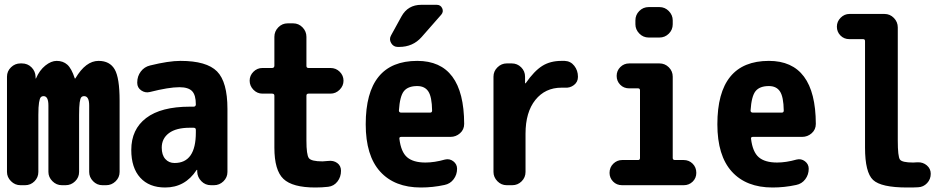

<svg xmlns="http://www.w3.org/2000/svg" viewBox="-20 -790 4040 819"><path d="M400.4 -530.3Q448.2 -530.3 469.2 -494.1Q490.2 -458 490.2 -360.4V-56.6Q490.2 -33.2 473.1 -16.6Q456.1 0 432.6 0H417Q393.6 0 377 -17.1Q360.4 -34.2 360.4 -56.6V-339.8Q360.4 -379.9 338.9 -379.9Q331.1 -379.9 326.7 -375Q322.3 -370.1 319.8 -352.5Q317.4 -335 317.4 -299.8V-56.6Q317.4 -33.2 300.3 -16.6Q283.2 0 259.8 0H244.1Q220.7 0 203.6 -17.1Q186.5 -34.2 186.5 -56.6V-339.8Q186.5 -379.9 166 -379.9Q158.2 -379.9 153.8 -375Q149.4 -370.1 146.5 -352.5Q143.6 -335 143.6 -299.8V-56.6Q143.6 -33.2 127 -16.6Q110.4 0 86.9 0H67.4Q43.9 0 26.9 -17.1Q9.8 -34.2 9.8 -56.6V-462.9Q9.8 -486.3 26.9 -502.9Q43.9 -519.5 67.4 -519.5H73.2Q97.7 -519.5 114.3 -502.9Q130.9 -486.3 131.8 -462.9V-456.1Q131.8 -455.1 132.8 -455.1Q133.8 -455.1 133.8 -456.1Q148.4 -490.2 173.3 -510.3Q198.2 -530.3 221.7 -530.3Q249 -530.3 267.1 -514.2Q285.2 -498 298.8 -456.1Q298.8 -455.1 299.8 -455.1Q301.8 -455.1 301.8 -456.1Q345.7 -530.3 400.4 -530.3Z M815.4 -224.6V-236.3Q815.4 -245.1 805.7 -245.1H790Q731.4 -245.1 700.7 -222.2Q669.9 -199.2 669.9 -160.2Q669.9 -128.9 685.1 -111.8Q700.2 -94.7 724.6 -94.7Q815.4 -94.7 815.4 -224.6ZM750 -530.3Q861.3 -530.3 905.8 -485.4Q950.2 -440.4 950.2 -325.2V-56.6Q950.2 -33.2 933.1 -16.6Q916 0 892.6 0H879.9Q855.5 0 838.9 -17.1Q822.3 -34.2 821.3 -56.6V-64.5Q821.3 -65.4 820.3 -65.4Q818.4 -65.4 818.4 -64.5Q769.5 9.8 684.6 9.8Q616.2 9.8 578.1 -32.2Q540 -74.2 540 -150.4Q540 -238.3 603.5 -286.6Q667 -335 790 -335H805.7Q814.5 -335 815.4 -343.8V-344.7Q815.4 -384.8 799.3 -401.4Q783.2 -418 745.1 -418Q700.2 -418 619.1 -397.5Q599.6 -392.6 582.5 -404.3Q565.4 -416 565.4 -436.5V-438.5Q565.4 -464.8 580.6 -484.9Q595.7 -504.9 620.1 -510.7Q699.2 -530.3 750 -530.3Z M1295.9 -390.6Q1287.1 -390.6 1287.1 -381.8V-190.4Q1287.1 -129.9 1297.4 -115.7Q1307.6 -101.6 1355.5 -101.6Q1362.3 -101.6 1379.9 -103.5Q1402.3 -106.4 1418.5 -94.7Q1434.6 -83 1434.6 -61.5Q1434.6 -35.2 1419.4 -15.6Q1404.3 3.9 1379.9 6.8Q1353.5 9.8 1325.2 9.8Q1227.5 9.8 1189 -26.9Q1150.4 -63.5 1150.4 -160.2V-381.8Q1150.4 -390.6 1140.6 -390.6H1099.6Q1077.1 -390.6 1061 -407.2Q1044.9 -423.8 1044.9 -445.8Q1044.9 -467.8 1061 -483.9Q1077.1 -500 1099.6 -500H1140.6Q1149.4 -500 1150.4 -508.8V-632.8Q1150.4 -656.2 1167 -673.3Q1183.6 -690.4 1207 -690.4H1230.5Q1253.9 -690.4 1270.5 -673.3Q1287.1 -656.2 1287.1 -632.8V-508.8Q1287.1 -500 1295.9 -500H1389.6Q1413.1 -500 1429.2 -483.9Q1445.3 -467.8 1445.3 -445.8Q1445.3 -423.8 1428.7 -407.2Q1412.1 -390.6 1389.6 -390.6Z M1814.5 -309.6Q1823.2 -309.6 1823.2 -318.4Q1822.3 -377 1807.1 -399.9Q1792 -422.9 1759.8 -422.9Q1720.7 -422.9 1703.1 -401.4Q1685.5 -379.9 1681.6 -318.4Q1681.6 -310.5 1690.4 -309.6ZM1759.8 -530.3Q1959 -530.3 1960 -261.7Q1960 -237.3 1942.4 -221.7Q1924.8 -206.1 1901.4 -206.1H1691.4Q1682.6 -206.1 1683.6 -198.2Q1690.4 -141.6 1716.8 -119.1Q1743.2 -96.7 1794.9 -96.7Q1833 -96.7 1877.9 -109.4Q1897.5 -114.3 1913.6 -102.1Q1929.7 -89.8 1929.7 -70.3Q1929.7 -44.9 1915 -25.4Q1900.4 -5.9 1876 -1Q1826.2 9.8 1775.4 9.8Q1663.1 9.8 1601.6 -58.1Q1540 -126 1540 -259.8Q1540 -530.3 1759.8 -530.3ZM1777.3 -769.5H1842.8Q1859.4 -769.5 1866.2 -754.9Q1873 -740.2 1862.3 -727.5L1778.3 -631.8Q1741.2 -589.8 1682.6 -589.8H1676.8Q1658.2 -589.8 1648.4 -606.4Q1638.7 -623 1648.4 -639.6L1692.4 -719.7Q1719.7 -769.5 1777.3 -769.5Z M2388.7 -530.3Q2414.1 -529.3 2429.7 -509.3Q2445.3 -489.3 2445.3 -462.9V-461.9Q2445.3 -440.4 2428.2 -427.2Q2411.1 -414.1 2388.7 -416H2375Q2305.7 -416 2263.7 -363.8Q2221.7 -311.5 2221.7 -219.7V-56.6Q2221.7 -33.2 2205.1 -16.6Q2188.5 0 2165 0H2141.6Q2118.2 0 2101.6 -17.1Q2085 -34.2 2085 -56.6V-462.9Q2085 -486.3 2102.1 -502.9Q2119.1 -519.5 2141.6 -519.5H2163.1Q2186.5 -519.5 2203.1 -502.9Q2219.7 -486.3 2219.7 -462.9V-435.5Q2219.7 -434.6 2220.7 -434.6Q2222.7 -434.6 2222.7 -435.5Q2258.8 -487.3 2293 -508.8Q2327.1 -530.3 2375 -530.3Z M2896.5 -107.4Q2918.9 -107.4 2934.6 -91.8Q2950.2 -76.2 2950.2 -52.7Q2950.2 -30.3 2934.6 -15.1Q2918.9 0 2896.5 0H2633.8Q2610.4 0 2595.2 -15.6Q2580.1 -31.2 2580.1 -52.7Q2580.1 -76.2 2596.2 -91.8Q2612.3 -107.4 2633.8 -107.4H2702.1Q2710 -107.4 2710 -116.2V-404.3Q2710 -413.1 2702.1 -413.1H2664.1Q2640.6 -413.1 2625.5 -428.7Q2610.4 -444.3 2610.4 -466.3Q2610.4 -488.3 2626 -503.9Q2641.6 -519.5 2664.1 -519.5H2793Q2816.4 -519.5 2833 -502.9Q2849.6 -486.3 2849.6 -462.9V-116.2Q2849.6 -107.4 2859.4 -107.4ZM2747.1 -759.8H2793Q2816.4 -759.8 2833 -742.7Q2849.6 -725.6 2849.6 -703.1V-686.5Q2849.6 -663.1 2833 -646.5Q2816.4 -629.9 2793 -629.9H2747.1Q2723.6 -629.9 2707 -647Q2690.4 -664.1 2690.4 -686.5V-703.1Q2690.4 -726.6 2707 -743.2Q2723.6 -759.8 2747.1 -759.8Z M3314.5 -309.6Q3323.2 -309.6 3323.2 -318.4Q3322.3 -377 3307.1 -399.9Q3292 -422.9 3259.8 -422.9Q3220.7 -422.9 3203.1 -401.4Q3185.5 -379.9 3181.6 -318.4Q3181.6 -310.5 3190.4 -309.6ZM3259.8 -530.3Q3459 -530.3 3460 -261.7Q3460 -237.3 3442.4 -221.7Q3424.8 -206.1 3401.4 -206.1H3191.4Q3182.6 -206.1 3183.6 -198.2Q3190.4 -141.6 3216.8 -119.1Q3243.2 -96.7 3294.9 -96.7Q3333 -96.7 3377.9 -109.4Q3397.5 -114.3 3413.6 -102.1Q3429.7 -89.8 3429.7 -70.3Q3429.7 -44.9 3415 -25.4Q3400.4 -5.9 3376 -1Q3326.2 9.8 3275.4 9.8Q3163.1 9.8 3101.6 -58.1Q3040 -126 3040 -259.8Q3040 -530.3 3259.8 -530.3Z M3894.5 -97.7Q3917 -98.6 3933.6 -84.5Q3950.2 -70.3 3950.2 -48.8Q3950.2 -25.4 3934.6 -8.8Q3918.9 7.8 3896.5 8.8Q3881.8 9.8 3849.6 9.8Q3738.3 9.8 3704.1 -22.5Q3669.9 -54.7 3669.9 -160.2V-614.3Q3669.9 -623 3662.1 -623H3603.5Q3580.1 -623 3564.9 -638.7Q3549.8 -654.3 3549.8 -676.3Q3549.8 -698.2 3565.9 -714.4Q3582 -730.5 3603.5 -730.5H3752.9Q3776.4 -730.5 3793 -713.4Q3809.6 -696.3 3809.6 -672.9V-190.4Q3809.6 -122.1 3818.8 -109.4Q3828.1 -96.7 3875 -96.7Q3877.9 -96.7 3884.3 -97.2Q3890.6 -97.7 3894.5 -97.7Z"/></svg>

Font: Rounded Mgen+ 2m bold
Style: Bold
Weight: 700
Designer: [Source Han Sans]
Ryoko NISHIZUKA  (kana & ideographs); Paul D. Hunt (Latin, Greek & Cyrillic); Wenlong ZHANG  (bopomofo
Version: Version 1.059.20150602